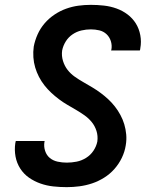

<svg xmlns="http://www.w3.org/2000/svg" viewBox="-20 -763 640 791"><path d="M255 8Q227 8 199.5 5Q172 2 146.5 -7Q121 -16 99.5 -31Q78 -46 63.5 -68.5Q49 -91 44 -118Q39 -145 43 -173Q44 -175 44 -177.5Q44 -180 45 -182H164Q164 -181 163.5 -180Q163 -179 163 -178Q160 -159 166 -141Q172 -123 185.5 -112Q199 -101 217.5 -97Q236 -93 255 -93Q275 -93 295.5 -97Q316 -101 334.5 -112.5Q353 -124 365 -142Q377 -160 381 -180Q384 -203 377.5 -223.5Q371 -244 358 -260Q345 -276 328 -288Q311 -300 293 -310.5Q275 -321 257 -331.5Q239 -342 222.5 -354.5Q206 -367 191 -381Q176 -395 163 -411.5Q150 -428 140.5 -446.5Q131 -465 125 -485Q119 -505 117.5 -527Q116 -549 119 -571Q124 -597 135 -621.5Q146 -646 163.5 -666.5Q181 -687 204 -702.5Q227 -718 252 -727Q277 -736 302.5 -739.5Q328 -743 354 -743Q381 -743 408 -740Q435 -737 460 -728Q485 -719 505.5 -703.5Q526 -688 539.5 -666.5Q553 -645 558 -618Q563 -591 558 -564Q558 -562 557.5 -559.5Q557 -557 556 -555H438Q438 -556 438 -557Q438 -558 439 -559Q442 -577 436.5 -594Q431 -611 418.5 -622.5Q406 -634 389 -638Q372 -642 354 -642Q335 -642 315.5 -637.5Q296 -633 279 -621.5Q262 -610 251 -592.5Q240 -575 236 -555Q233 -533 239.5 -512Q246 -491 258.5 -475Q271 -459 288 -447Q305 -435 323.5 -424.5Q342 -414 359.5 -403.5Q377 -393 394 -380.5Q411 -368 426 -354Q441 -340 453.5 -324Q466 -308 476 -289.5Q486 -271 492 -251Q498 -231 500 -209Q502 -187 498 -164Q494 -138 482 -113Q470 -88 451.5 -67Q433 -46 409 -31Q385 -16 359.5 -7.5Q334 1 307.5 4.5Q281 8 255 8Z"/></svg>

Font: Zed Sans Extended
Style: Bold Italic
Weight: 700
Width: 7
Italic angle: -9°
Designer: Belleve Invis
Foundry: Belleve Invis
Version: Version 1.0.0; ttfautohint (v1.8.4)